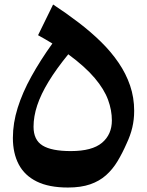

<svg xmlns="http://www.w3.org/2000/svg" viewBox="-20 -823 654 854"><path d="M576.8 -330Q576.8 -389.2 558.6 -442.5Q540.4 -495.7 507.4 -544Q474.5 -592.4 429.3 -636.8Q384.1 -681.1 330 -722.4Q276 -763.8 216.2 -803L149.3 -666.4Q166.6 -656.9 181.9 -648Q197.2 -639.1 213 -629.5Q158.9 -554.1 119.5 -482.8Q80 -411.5 58.7 -343.6Q37.3 -275.6 37.3 -209.3Q37.3 -141.3 63.4 -91.7Q89.6 -42.1 143.8 -15.5Q198 11.1 282.3 11.1Q340 11.1 381.2 -3.2Q422.3 -17.4 451.7 -43.7Q481.1 -69.9 502.7 -105.8Q524.3 -141.6 543 -184.4Q560.2 -220.7 568.5 -256Q576.8 -291.4 576.8 -330ZM283.7 -581.6Q359.6 -525.5 401.6 -475.5Q443.7 -425.5 460.6 -379.1Q477.6 -332.7 477.6 -287.4Q477.6 -224.8 433.7 -187.9Q389.8 -151 294.9 -151Q209.5 -151 169.4 -175.7Q129.2 -200.4 129.2 -259.3Q129.2 -304.9 145.5 -354.3Q161.9 -403.7 196 -459.8Q230.2 -516 283.7 -581.6Z"/></svg>

Font: Pinar-VF
Style: Regular
Weight: 300
Designer: Amin Abedi
Version: Version 3.0